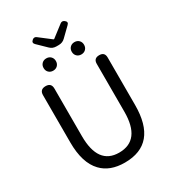

<svg xmlns="http://www.w3.org/2000/svg" viewBox="-250 -1204 1220 1352"><g transform="rotate(-30 360.5 -528.0)"><path d="M360 13Q239 13 173 -57Q97 -136 97 -303V-687Q97 -733 144 -733Q190 -733 190 -687V-300Q190 -68 360 -68Q535 -68 535 -300V-516V-689Q535 -733 580 -733Q624 -733 624 -689V-303Q624 13 360 13ZM246 -800Q224 -800 210 -814Q196 -828 196 -850Q196 -872 210 -886Q224 -900 246 -900Q268 -900 282 -886Q296 -872 296 -850Q296 -828 282 -814Q268 -800 246 -800ZM475 -800Q453 -800 439 -814Q425 -828 425 -850Q425 -872 439 -886Q453 -900 475 -900Q497 -900 511 -886Q525 -872 525 -850Q525 -828 511 -814Q497 -800 475 -800ZM350 -937Q320 -937 299 -958L228 -1027Q210 -1045 231 -1062Q246 -1075 263 -1063L358 -990H363L458 -1063Q474 -1075 491 -1062Q513 -1045 493 -1027L456 -991L422 -958Q401 -937 370 -937Z"/></g></svg>

Font: GenSenRounded TW R
Style: Regular
Weight: 400
Version: Version 1.501;PS 1;hotconv 16.6.51;makeotf.lib2.5.65220